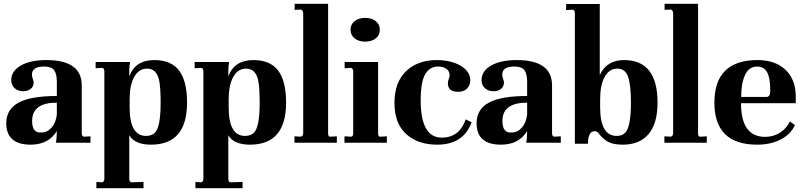

<svg xmlns="http://www.w3.org/2000/svg" viewBox="-20 -751 4226 1010"><path d="M141 10Q13 10 13 -103Q13 -176 77.5 -211Q142 -246 279 -246V-321Q279 -362 265 -381.5Q251 -401 212 -401Q148 -401 148 -359Q148 -347 153 -335Q157 -324 157 -317Q157 -296 141.5 -283.5Q126 -271 102 -271Q74 -271 56.5 -287.5Q39 -304 39 -329Q39 -377 89 -406Q139 -435 224 -435Q410 -435 410 -302V-51Q410 -32 423 -32L456 -34V0H274Q278 -21 278 -37L279 -62Q236 10 141 10ZM198 -54Q229 -54 251.5 -80Q274 -106 279 -148V-211Q149 -211 149 -115Q149 -82 161 -67Q173 -52 198 -54Z M487 239V206L516 208Q529 207 529 188V-374Q529 -394 516 -394L483 -392V-425H664Q660 -402 660 -374V-349Q691 -435 792 -435Q880 -435 922 -380Q964 -325 964 -211Q964 10 774 10Q690 10 660 -39V188Q660 208 673 208L735 206V239ZM748 -36Q778 -36 795 -53Q825 -83 825 -211Q825 -280 819 -318Q808 -390 754 -390Q710 -390 686 -346.5Q662 -303 662 -229V-186Q662 -36 748 -36Z M1008 239V206L1037 208Q1050 207 1050 188V-374Q1050 -394 1037 -394L1004 -392V-425H1185Q1181 -402 1181 -374V-349Q1212 -435 1313 -435Q1401 -435 1443 -380Q1485 -325 1485 -211Q1485 10 1295 10Q1211 10 1181 -39V188Q1181 208 1194 208L1256 206V239ZM1269 -36Q1299 -36 1316 -53Q1346 -83 1346 -211Q1346 -280 1340 -318Q1329 -390 1275 -390Q1231 -390 1207 -346.5Q1183 -303 1183 -229V-186Q1183 -36 1269 -36Z M1529 0V-34L1562 -32Q1575 -35 1575 -51V-680Q1575 -696 1563 -701L1530 -699V-731H1706V-51Q1706 -41 1709 -36Q1712 -31 1719 -32L1752 -34V0Z M1792 0V-34L1827 -32Q1838 -32 1838 -51V-374Q1838 -391 1826 -394L1793 -392V-425H1969V-51Q1969 -41 1972 -36Q1975 -31 1982 -32L2015 -34V0ZM1824 -595Q1824 -623 1845.5 -640Q1867 -657 1901 -657Q1935 -657 1956.5 -640Q1978 -623 1978 -595Q1978 -566 1956.5 -549Q1935 -532 1901 -532Q1867 -532 1845.5 -549Q1824 -566 1824 -595Z M2280 10Q2178 10 2116.5 -46Q2055 -102 2055 -209Q2055 -318 2116 -376.5Q2177 -435 2279 -435Q2327 -435 2369 -421Q2409 -407 2431.5 -383Q2454 -359 2454 -330Q2454 -303 2437 -285.5Q2420 -268 2391 -268Q2336 -268 2336 -313Q2336 -323 2340 -334Q2345 -346 2345 -356Q2345 -377 2328 -389Q2311 -401 2284 -401Q2241 -401 2217 -361Q2193 -320 2193 -223Q2193 -27 2304 -27Q2396 -27 2430 -123L2461 -108Q2418 10 2280 10Z M2615 10Q2487 10 2487 -103Q2487 -176 2551.5 -211Q2616 -246 2753 -246V-321Q2753 -362 2739 -381.5Q2725 -401 2686 -401Q2622 -401 2622 -359Q2622 -347 2627 -335Q2631 -324 2631 -317Q2631 -296 2615.5 -283.5Q2600 -271 2576 -271Q2548 -271 2530.5 -287.5Q2513 -304 2513 -329Q2513 -377 2563 -406Q2613 -435 2698 -435Q2884 -435 2884 -302V-51Q2884 -32 2897 -32L2930 -34V0H2748Q2752 -21 2752 -37L2753 -62Q2710 10 2615 10ZM2672 -54Q2703 -54 2725.5 -80Q2748 -106 2753 -148V-211Q2623 -211 2623 -115Q2623 -82 2635 -67Q2647 -52 2672 -54Z M3256 10Q3207 10 3179.5 -4.5Q3152 -19 3127 -52Q3119 -61 3109 -61Q3073 -61 3073 5H3004V-680Q3004 -700 2991 -700L2958 -698V-730H3135V-356Q3171 -435 3263 -435Q3439 -435 3439 -211Q3439 -102 3392 -46Q3345 10 3256 10ZM3225 -36Q3252 -36 3269 -53Q3299 -84 3299 -211Q3299 -304 3284 -347Q3269 -390 3227 -390Q3185 -390 3161 -347Q3137 -304 3137 -229V-186Q3137 -36 3225 -36Z M3475 0V-34L3508 -32Q3521 -35 3521 -51V-680Q3521 -696 3509 -701L3476 -699V-731H3652V-51Q3652 -41 3655 -36Q3658 -31 3665 -32L3698 -34V0Z M3963 10Q3738 10 3738 -211Q3738 -435 3965 -435Q4057 -435 4111 -385Q4165 -335 4166 -245V-208H3878Q3878 -32 4004 -31Q4049 -31 4083.5 -53.5Q4118 -76 4135 -112L4162 -93Q4139 -44 4086.5 -17Q4034 10 3963 10ZM3879 -241H4012Q4032 -241 4032 -274Q4032 -340 4015.5 -370.5Q3999 -401 3962 -401Q3921 -401 3900 -358Q3879 -315 3879 -241Z"/></svg>

Font: UnnaBold
Style: Bold
Weight: 700
Designer: Jorge de Buen Unna
Foundry: Omnibus-Type
Version: Version 2.008;hotconv 1.0.109;makeotfexe 2.5.65596